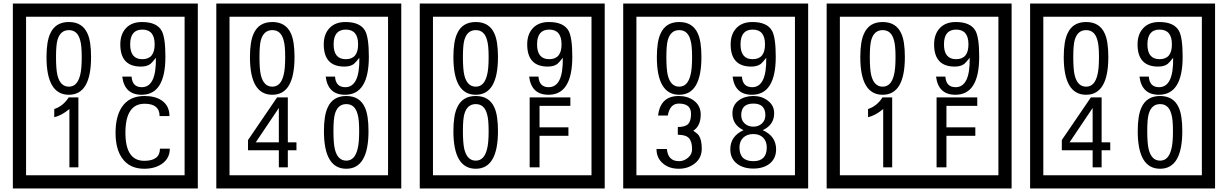

<svg xmlns="http://www.w3.org/2000/svg" viewBox="-20 -980 6970 1090"><path d="M1103 90H53V-960H1103ZM1028 15V-885H128V15ZM497 -656Q497 -442 371 -442Q244 -442 244 -656Q244 -744 265 -789Q294 -855 371 -855Q448 -855 477 -789Q497 -745 497 -656ZM444 -656Q444 -723 435 -752Q420 -809 371 -809Q322 -809 306 -752Q298 -723 298 -656Q298 -587 306 -553Q322 -488 371 -488Q419 -488 435 -554Q444 -587 444 -656ZM919 -658Q919 -442 784 -442Q687 -442 674 -545H727Q731 -485 785 -485Q868 -485 865 -652Q844 -625 834 -617Q814 -602 780 -602Q663 -602 663 -728Q663 -786 695.5 -820.5Q728 -855 786 -855Q870 -855 898 -805Q919 -766 919 -658ZM858 -728Q858 -812 788 -812Q719 -812 719 -728Q719 -644 788 -644Q858 -644 858 -728ZM425 -30H374V-361Q328 -323 288 -315V-361Q339 -378 370 -427H425ZM944 -136Q944 -80 898 -49Q858 -22 799 -22Q714 -22 672 -84Q636 -136 636 -226Q636 -317 671 -371Q713 -435 800 -435Q862 -435 899 -409Q942 -379 942 -321H886Q886 -391 801 -391Q692 -391 692 -226Q692 -67 799 -67Q888 -67 888 -136Z M2258 90H1208V-960H2258ZM2183 15V-885H1283V15ZM1652 -656Q1652 -442 1526 -442Q1399 -442 1399 -656Q1399 -744 1420 -789Q1449 -855 1526 -855Q1603 -855 1632 -789Q1652 -745 1652 -656ZM1599 -656Q1599 -723 1590 -752Q1575 -809 1526 -809Q1477 -809 1461 -752Q1453 -723 1453 -656Q1453 -587 1461 -553Q1477 -488 1526 -488Q1574 -488 1590 -554Q1599 -587 1599 -656ZM2074 -658Q2074 -442 1939 -442Q1842 -442 1829 -545H1882Q1886 -485 1940 -485Q2023 -485 2020 -652Q1999 -625 1989 -617Q1969 -602 1935 -602Q1818 -602 1818 -728Q1818 -786 1850.5 -820.5Q1883 -855 1941 -855Q2025 -855 2053 -805Q2074 -766 2074 -658ZM2013 -728Q2013 -812 1943 -812Q1874 -812 1874 -728Q1874 -644 1943 -644Q2013 -644 2013 -728ZM1663 -127H1614V-30H1563V-127H1388V-185L1553 -427H1614V-172H1663ZM1563 -172V-367L1432 -172ZM2072 -236Q2072 -22 1946 -22Q1819 -22 1819 -236Q1819 -324 1840 -369Q1869 -435 1946 -435Q2023 -435 2052 -369Q2072 -325 2072 -236ZM2019 -236Q2019 -303 2010 -332Q1995 -389 1946 -389Q1897 -389 1881 -332Q1873 -303 1873 -236Q1873 -167 1881 -133Q1897 -68 1946 -68Q1994 -68 2010 -134Q2019 -167 2019 -236Z M3413 90H2363V-960H3413ZM3338 15V-885H2438V15ZM2807 -656Q2807 -442 2681 -442Q2554 -442 2554 -656Q2554 -744 2575 -789Q2604 -855 2681 -855Q2758 -855 2787 -789Q2807 -745 2807 -656ZM2754 -656Q2754 -723 2745 -752Q2730 -809 2681 -809Q2632 -809 2616 -752Q2608 -723 2608 -656Q2608 -587 2616 -553Q2632 -488 2681 -488Q2729 -488 2745 -554Q2754 -587 2754 -656ZM3229 -658Q3229 -442 3094 -442Q2997 -442 2984 -545H3037Q3041 -485 3095 -485Q3178 -485 3175 -652Q3154 -625 3144 -617Q3124 -602 3090 -602Q2973 -602 2973 -728Q2973 -786 3005.5 -820.5Q3038 -855 3096 -855Q3180 -855 3208 -805Q3229 -766 3229 -658ZM3168 -728Q3168 -812 3098 -812Q3029 -812 3029 -728Q3029 -644 3098 -644Q3168 -644 3168 -728ZM2807 -236Q2807 -22 2681 -22Q2554 -22 2554 -236Q2554 -324 2575 -369Q2604 -435 2681 -435Q2758 -435 2787 -369Q2807 -325 2807 -236ZM2754 -236Q2754 -303 2745 -332Q2730 -389 2681 -389Q2632 -389 2616 -332Q2608 -303 2608 -236Q2608 -167 2616 -133Q2632 -68 2681 -68Q2729 -68 2745 -134Q2754 -167 2754 -236ZM3218 -379H3043V-257H3207V-209H3043V-30H2987V-427H3218Z M4568 90H3518V-960H4568ZM4493 15V-885H3593V15ZM3962 -656Q3962 -442 3836 -442Q3709 -442 3709 -656Q3709 -744 3730 -789Q3759 -855 3836 -855Q3913 -855 3942 -789Q3962 -745 3962 -656ZM3909 -656Q3909 -723 3900 -752Q3885 -809 3836 -809Q3787 -809 3771 -752Q3763 -723 3763 -656Q3763 -587 3771 -553Q3787 -488 3836 -488Q3884 -488 3900 -554Q3909 -587 3909 -656ZM4384 -658Q4384 -442 4249 -442Q4152 -442 4139 -545H4192Q4196 -485 4250 -485Q4333 -485 4330 -652Q4309 -625 4299 -617Q4279 -602 4245 -602Q4128 -602 4128 -728Q4128 -786 4160.5 -820.5Q4193 -855 4251 -855Q4335 -855 4363 -805Q4384 -766 4384 -658ZM4323 -728Q4323 -812 4253 -812Q4184 -812 4184 -728Q4184 -644 4253 -644Q4323 -644 4323 -728ZM3964 -136Q3964 -84 3925.5 -53Q3887 -22 3834 -22Q3779 -22 3745 -51Q3707 -82 3707 -134H3766Q3772 -65 3835 -65Q3863 -65 3886 -84.5Q3909 -104 3909 -132Q3909 -177 3891 -196Q3873 -215 3828 -215V-259Q3870 -259 3886.5 -276Q3903 -293 3903 -334Q3903 -392 3834 -392Q3783 -392 3771 -324H3716Q3729 -435 3833 -435Q3884 -435 3919 -409Q3958 -380 3958 -330Q3958 -265 3916 -238Q3940 -222 3948 -210Q3964 -185 3964 -136ZM4386 -132Q4386 -79 4347 -49Q4311 -23 4257 -23Q4202 -23 4166 -49Q4126 -79 4126 -132Q4126 -207 4201 -241Q4138 -271 4138 -337Q4138 -384 4175 -411Q4209 -435 4257 -435Q4304 -435 4337 -410Q4375 -383 4375 -337Q4375 -271 4310 -241Q4386 -207 4386 -132ZM4325 -326Q4325 -392 4257 -392Q4188 -392 4188 -326Q4188 -297 4207.5 -279Q4227 -261 4257 -261Q4286 -261 4305.5 -279Q4325 -297 4325 -326ZM4333 -143Q4333 -178 4312.5 -198.5Q4292 -219 4257 -219Q4221 -219 4199.5 -198.5Q4178 -178 4178 -143Q4178 -65 4257 -65Q4333 -65 4333 -143Z M5723 90H4673V-960H5723ZM5648 15V-885H4748V15ZM5117 -656Q5117 -442 4991 -442Q4864 -442 4864 -656Q4864 -744 4885 -789Q4914 -855 4991 -855Q5068 -855 5097 -789Q5117 -745 5117 -656ZM5064 -656Q5064 -723 5055 -752Q5040 -809 4991 -809Q4942 -809 4926 -752Q4918 -723 4918 -656Q4918 -587 4926 -553Q4942 -488 4991 -488Q5039 -488 5055 -554Q5064 -587 5064 -656ZM5539 -658Q5539 -442 5404 -442Q5307 -442 5294 -545H5347Q5351 -485 5405 -485Q5488 -485 5485 -652Q5464 -625 5454 -617Q5434 -602 5400 -602Q5283 -602 5283 -728Q5283 -786 5315.5 -820.5Q5348 -855 5406 -855Q5490 -855 5518 -805Q5539 -766 5539 -658ZM5478 -728Q5478 -812 5408 -812Q5339 -812 5339 -728Q5339 -644 5408 -644Q5478 -644 5478 -728ZM5045 -30H4994V-361Q4948 -323 4908 -315V-361Q4959 -378 4990 -427H5045ZM5528 -379H5353V-257H5517V-209H5353V-30H5297V-427H5528Z M6878 90H5828V-960H6878ZM6803 15V-885H5903V15ZM6272 -656Q6272 -442 6146 -442Q6019 -442 6019 -656Q6019 -744 6040 -789Q6069 -855 6146 -855Q6223 -855 6252 -789Q6272 -745 6272 -656ZM6219 -656Q6219 -723 6210 -752Q6195 -809 6146 -809Q6097 -809 6081 -752Q6073 -723 6073 -656Q6073 -587 6081 -553Q6097 -488 6146 -488Q6194 -488 6210 -554Q6219 -587 6219 -656ZM6694 -658Q6694 -442 6559 -442Q6462 -442 6449 -545H6502Q6506 -485 6560 -485Q6643 -485 6640 -652Q6619 -625 6609 -617Q6589 -602 6555 -602Q6438 -602 6438 -728Q6438 -786 6470.5 -820.5Q6503 -855 6561 -855Q6645 -855 6673 -805Q6694 -766 6694 -658ZM6633 -728Q6633 -812 6563 -812Q6494 -812 6494 -728Q6494 -644 6563 -644Q6633 -644 6633 -728ZM6283 -127H6234V-30H6183V-127H6008V-185L6173 -427H6234V-172H6283ZM6183 -172V-367L6052 -172ZM6692 -236Q6692 -22 6566 -22Q6439 -22 6439 -236Q6439 -324 6460 -369Q6489 -435 6566 -435Q6643 -435 6672 -369Q6692 -325 6692 -236ZM6639 -236Q6639 -303 6630 -332Q6615 -389 6566 -389Q6517 -389 6501 -332Q6493 -303 6493 -236Q6493 -167 6501 -133Q6517 -68 6566 -68Q6614 -68 6630 -134Q6639 -167 6639 -236Z"/></svg>

Font: Unicode BMP Fallback SIL
Style: Regular
Weight: 400
Foundry: NRSI, SIL International
Version: Version 5.1 Based on Unicode 5.1